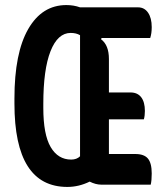

<svg xmlns="http://www.w3.org/2000/svg" viewBox="-20 -729 640 758"><path d="M242 -709Q271 -709 296 -700H525Q550 -700 564.5 -679Q579 -658 579 -622Q579 -597 573 -579H381L379 -574Q410 -551 410 -496V-364H495Q523 -364 537.5 -345Q552 -326 552 -291Q552 -282 551 -273.5Q550 -265 548 -258H410V-121H514Q549 -121 564 -103Q579 -85 579 -44Q579 -31 578 -19.5Q577 -8 575 0H380Q358 0 334 -12Q291 9 246 9Q37 9 37 -320V-340Q37 -520 91.5 -614.5Q146 -709 242 -709ZM151 -303Q151 -198 180 -148.5Q209 -99 261 -99Q283 -99 296 -112V-590Q281 -599 259 -599Q208 -599 179.5 -527Q151 -455 151 -319Z"/></svg>

Font: Recursive Mn Csl St SmB
Style: Regular
Weight: 600
Monospace: yes
Version: Version 1.079;hotconv 1.0.112;makeotfexe 2.5.65598; ttfautoh